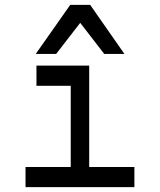

<svg xmlns="http://www.w3.org/2000/svg" viewBox="-20 -770 658 790"><path d="M127 -548 269 -750H351L492 -548H409L310 -676L211 -548ZM85 0V-83H271V-417H130V-500H347V-83H533V0Z"/></svg>

Font: Hermit Light
Style: Regular
Weight: 300
Designer: Pablo Caro
Version: Version 2.000;PS 002.000;hotconv 1.0.88;makeotf.lib2.5.64775